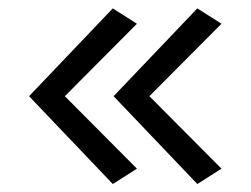

<svg xmlns="http://www.w3.org/2000/svg" viewBox="-20 -500 612 469"><path d="M124.5 -251 314.5 -442 255.5 -479.5 51 -265 255.5 -50.5 314.5 -88 124.5 -279ZM331 -251 521 -442 462 -479.5 257.5 -265 462 -50.5 521 -88 331 -279Z"/></svg>

Font: Karla ExtraLight
Style: Regular
Weight: 400
Version: Version 2.001